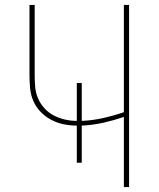

<svg xmlns="http://www.w3.org/2000/svg" viewBox="-20 -755 640 775"><path d="M480 0V-283Q439 -269 396.5 -259.5Q354 -250 310 -248V-98H290V-248Q263 -248 236.5 -253.5Q210 -259 186.5 -271.5Q163 -284 144 -303.5Q125 -323 114.5 -347.5Q104 -372 101.5 -399Q99 -426 99 -453V-735H120V-453Q120 -429 122 -404.5Q124 -380 133.5 -358Q143 -336 159.5 -318Q176 -300 197 -289Q218 -278 242 -272.5Q266 -267 290 -267V-420H310V-267Q354 -269 396.5 -278.5Q439 -288 480 -302V-735H501V0Z"/></svg>

Font: Iosevka SS04 Thin Extended
Style: Regular
Weight: 100
Width: 7
Monospace: yes
Designer: Belleve Invis
Foundry: Belleve Invis
Version: Version 19.0.0; ttfautohint (v1.8.4)